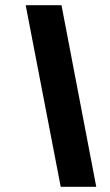

<svg xmlns="http://www.w3.org/2000/svg" viewBox="-20 -720 423 740"><path d="M214 0 79 -700H217L351 0Z"/></svg>

Font: Relentless
Style: Condensed Bold Italic
Weight: 700
Width: 3
Italic angle: -7°
Designer: Sparks studio
Foundry: Sparks Studio
Version: Version 1.101